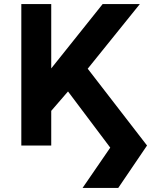

<svg xmlns="http://www.w3.org/2000/svg" viewBox="-20 -720 760 950"><path d="M388.5 210 525.5 10.5 316.5 -267.5 233.5 -171.5V0H85.5V-700H233.5V-381.5L488 -700H672L414 -380L707.5 0L565 210Z"/></svg>

Font: Geologica Cursive SemiBold
Style: Regular
Weight: 600
Designer: Sindre Bremnes, Frode Helland
Foundry: Monokrom Skriftforlag AS
Version: Version 1.010;gftools[0.9.28]